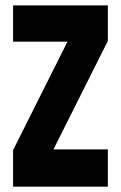

<svg xmlns="http://www.w3.org/2000/svg" viewBox="-20 -704 456 724"><path d="M29.3 0V-137.7L234.4 -546.9H29.3V-683.6H386.7V-549.8L181.6 -140.6H386.7V0Z"/></svg>

Font: Post No Bills Jaffna ExtraBold
Style: Regular
Weight: 800
Designer: Kosala Senevirathne, Siva Puranthara, Lasantha Premarathna, Tharique Azeez
Foundry: Mooniak
Version: Version 1.220 ; ttfautohint (v1.6)